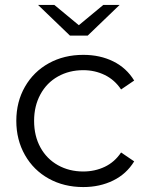

<svg xmlns="http://www.w3.org/2000/svg" viewBox="-20 -752 603 777"><path d="M46 -263Q46 -340 81 -401Q116 -462 177.5 -496Q239 -530 317 -530Q385 -530 438.5 -503.5Q492 -477 523 -426L470 -390Q444 -429 404 -448.5Q364 -468 317 -468Q260 -468 214.5 -442.5Q169 -417 143.5 -370Q118 -323 118 -263Q118 -202 143.5 -155.5Q169 -109 214.5 -83.5Q260 -58 317 -58Q364 -58 404 -77Q444 -96 470 -135L523 -99Q492 -48 438 -21.5Q384 5 317 5Q239 5 177.5 -29Q116 -63 81 -124.5Q46 -186 46 -263ZM464 -732 335 -608H263L134 -732H200L299 -650L398 -732Z"/></svg>

Font: Montserrat-Regular
Style: Regular
Weight: 400
Version: Version 7.200